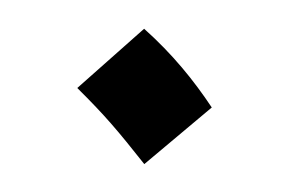

<svg xmlns="http://www.w3.org/2000/svg" viewBox="-28 -406 338 225"><g transform="rotate(5 141.0 -293.0)"><path d="M148 -214 221 -287C197 -317 170 -345 134 -372L62 -296C98 -266 113 -251 148 -214Z"/></g></svg>

Font: Noto Sans Arabic UI Cn
Style: Regular
Weight: 400
Width: 3
Designer: Monotype Design Team, Nadine Chahine and Nizar Qandah
Foundry: Monotype Imaging Inc.
Version: Version 2.010